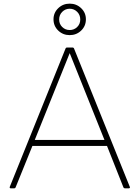

<svg xmlns="http://www.w3.org/2000/svg" viewBox="-20 -1022 765 1055"><path d="M56 13H40Q36 13 34 10.5Q32 8 34 4L340 -755Q342 -761 350 -761H377Q385 -761 387 -755L693 4Q694 5 694 8Q694 13 687 13H669Q660 13 658 7L568 -220H158L66 7Q64 13 56 13ZM171 -253H554L363 -730ZM363 -1002Q400 -1002 426 -977Q452 -952 452 -916Q452 -879 426 -854Q400 -829 363 -829Q326 -829 300 -854Q274 -879 274 -916Q274 -952 300 -977Q326 -1002 363 -1002ZM363 -857Q387 -857 404 -873.5Q421 -890 421 -915Q421 -940 404 -957Q387 -974 363 -974Q339 -974 322 -957Q305 -940 305 -915Q305 -890 322 -873.5Q339 -857 363 -857Z"/></svg>

Font: LINE Seed JP_TTF Thin
Style: Regular
Weight: 250
Designer: LY Corporation & Fontrix & Fontworks
Version: Version 1.008